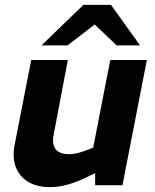

<svg xmlns="http://www.w3.org/2000/svg" viewBox="-20 -759 636 787"><path d="M184 8Q130 8 94 -14.5Q58 -37 44 -76.5Q30 -116 40 -165L108 -513H258L200 -207Q192 -168 208 -147.5Q224 -127 263 -127Q279 -127 295.5 -131Q312 -135 329 -141L362 -154L432 -513H582L482 0H370V-88L397 -62L336 -33Q293 -12 256 -2Q219 8 184 8ZM458 -573 350 -676 322 -739H435L554 -573ZM150 -573 322 -739H435L388 -674L257 -573Z"/></svg>

Font: REM SemiBold
Style: Italic
Weight: 600
Italic angle: -11°
Designer: Octavio Pardo
Foundry: Ashler Design
Version: Version 1.005;gftools[0.9.28]